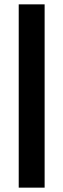

<svg xmlns="http://www.w3.org/2000/svg" viewBox="-20 -790 291 882"><path d="M66 72V-770H185V72Z"/></svg>

Font: Exo Thin
Style: Bold
Weight: 700
Version: Version 2.000